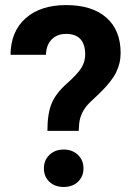

<svg xmlns="http://www.w3.org/2000/svg" viewBox="-20 -741 538 767"><path d="M169.4 -218.3Q169.4 -286.6 186 -327.1Q202.6 -367.7 246.8 -407Q291 -446.3 305.7 -470.9Q320.3 -495.6 320.3 -522.9Q320.3 -605.5 244.1 -605.5Q208 -605.5 186.3 -583.3Q164.6 -561 163.6 -522H22Q22.9 -615.2 82.3 -668Q141.6 -720.7 244.1 -720.7Q347.7 -720.7 404.8 -670.7Q461.9 -620.6 461.9 -529.3Q461.9 -487.8 443.4 -450.9Q424.8 -414.1 378.4 -369.1L338.9 -331.5Q301.8 -295.9 296.4 -248L294.4 -218.3ZM155.3 -68.4Q155.3 -101.1 177.5 -122.3Q199.7 -143.6 234.4 -143.6Q269 -143.6 291.3 -122.3Q313.5 -101.1 313.5 -68.4Q313.5 -36.1 291.7 -15.1Q270 5.9 234.4 5.9Q198.7 5.9 177 -15.1Q155.3 -36.1 155.3 -68.4Z"/></svg>

Font: Roboto
Style: Bold
Weight: 700
Designer: Google
Version: Version 2.134; 2016; ttfautohint (v1.6)